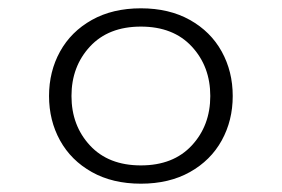

<svg xmlns="http://www.w3.org/2000/svg" viewBox="-20 -566 678 462"><path d="M98 -335Q98 -394 124.5 -442Q151 -490 201 -518Q251 -546 319 -546Q387 -546 437 -518Q487 -490 513.5 -442Q540 -394 540 -335Q540 -276 513.5 -228Q487 -180 437 -152Q387 -124 319 -124Q251 -124 201 -152Q151 -180 124.5 -228Q98 -276 98 -335ZM486 -335Q486 -406 441.5 -454Q397 -502 319 -502Q241 -502 196.5 -454Q152 -406 152 -335Q152 -264 196.5 -216Q241 -168 319 -168Q397 -168 441.5 -216Q486 -264 486 -335Z"/></svg>

Font: Biryani ExtraLight
Style: Regular
Weight: 275
Designer: Dan Reynolds and Mathieu Reguer
Foundry: Dan Reynolds and Mathieu Reguer
Version: Version 1.004; ttfautohint (v1.1) -l 5 -r 5 -G 72 -x 0 -D la